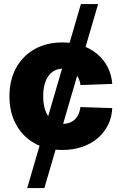

<svg xmlns="http://www.w3.org/2000/svg" viewBox="-20 -748 615 972"><path d="M117.7 204.1 389.6 -727.5H476.6L204.6 204.1ZM295.9 11.2Q214.8 11.2 154.5 -22.9Q94.2 -57.1 61 -118.4Q27.8 -179.7 27.8 -260.7Q27.8 -341.8 61 -403.1Q94.2 -464.4 154.5 -498.8Q214.8 -533.2 295.9 -533.2Q349.6 -533.2 394.3 -517.8Q439 -502.4 472.2 -474.6Q505.4 -446.8 525.1 -408.4Q544.9 -370.1 548.3 -323.2L387.7 -317.4Q384.8 -336.4 377.7 -351.8Q370.6 -367.2 359.4 -377.9Q348.1 -388.7 332.8 -394.5Q317.4 -400.4 298.8 -400.4Q267.1 -400.4 244.6 -383.5Q222.2 -366.7 210.4 -335.4Q198.7 -304.2 198.7 -260.7Q198.7 -217.8 210.4 -186.3Q222.2 -154.8 244.9 -137.9Q267.6 -121.1 298.8 -121.1Q317.4 -121.1 332.8 -127Q348.1 -132.8 359.4 -143.8Q370.6 -154.8 377.7 -170.7Q384.8 -186.5 387.2 -206.1L548.3 -200.7Q545.9 -153.3 526.6 -114.7Q507.3 -76.2 473.9 -47.9Q440.4 -19.5 395.3 -4.2Q350.1 11.2 295.9 11.2Z"/></svg>

Font: Inter 28pt ExtraBold
Style: Regular
Weight: 800
Designer: Rasmus Andersson
Foundry: rsms
Version: Version 4.001;git-66647c0bb